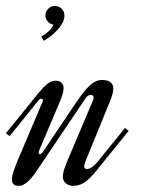

<svg xmlns="http://www.w3.org/2000/svg" viewBox="-77 -620 481 641"><path d="M64.9 -279.8Q66.4 -283.2 66.4 -285.2Q66.4 -288.1 64.7 -289.3Q63 -290.5 60.5 -290.5Q55.7 -290.5 51.8 -285.2L-44.9 -165.5L-57.1 -175.3L52.7 -311Q65.4 -326.7 79.3 -338.6Q93.3 -350.6 108.4 -350.6Q122.6 -350.6 128.9 -343Q135.3 -335.4 135.3 -326.2Q135.3 -316.9 131.8 -305.2Q128.4 -293.5 123 -280.8L55.2 -121.1Q52.2 -114.3 52.2 -110.4Q52.2 -105.5 56.2 -105.5Q61.5 -105.5 67.9 -115.2L169.9 -267.1Q185.5 -290.5 198 -306.9Q210.4 -323.2 221.4 -333.5Q232.4 -343.8 242.4 -348.4Q252.4 -353 263.2 -353Q281.7 -353 291.5 -345.7Q301.3 -338.4 301.3 -324.2Q301.3 -315.9 298.8 -306.9Q296.4 -297.9 293.9 -291L209 -83Q207 -78.1 205.6 -73.5Q204.1 -68.8 204.1 -65.4Q204.1 -59.6 206.8 -57.6Q209.5 -55.7 213.9 -55.7Q220.7 -55.7 230.5 -62.5Q240.2 -69.3 251 -82.5L340.3 -192.9L352.5 -183.1L244.6 -49.8Q232.9 -35.2 222.7 -25.4Q212.4 -15.6 203.4 -10Q194.3 -4.4 185.3 -2Q176.3 0.5 167 0.5Q152.3 0.5 142.6 -8.1Q132.8 -16.6 132.8 -29.8Q132.8 -42 138.7 -58.6Q144.5 -75.2 154.8 -99.1L233.9 -286.1Q235.4 -289.6 235.4 -293.5Q235.4 -303.2 226.1 -303.2Q222.2 -303.2 217.5 -300.8Q212.9 -298.3 208 -291L46.9 -51.8Q27.8 -23.4 13.4 -11.5Q-1 0.5 -14.6 0.5Q-37.1 0.5 -37.1 -21Q-37.1 -32.2 -31.5 -48.8Q-25.9 -65.4 -16.1 -88.9L64.9 -279.8ZM61 -497.6Q73.7 -505.4 85.9 -516.1Q98.1 -526.9 101.1 -537.6Q89.4 -540 82 -548.8Q74.7 -557.6 74.7 -567.9Q74.7 -581.5 84 -590.8Q93.3 -600.1 105.5 -600.1Q119.6 -600.1 128.9 -590.8Q138.2 -581.5 138.2 -567.4Q138.2 -555.7 131.8 -543.7Q125.5 -531.7 115.5 -520.8Q105.5 -509.8 93.3 -500Q81.1 -490.2 68.8 -483.9Z"/></svg>

Font: Dynalight
Style: Regular
Weight: 400
Version: Version 1.000